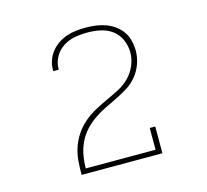

<svg xmlns="http://www.w3.org/2000/svg" viewBox="-82 -936 763 707"><g transform="rotate(-15 300.0 -583.0)"><path d="M146 -323V-324Q146 -350 148 -376Q150 -402 158.5 -427Q167 -452 182 -474Q197 -496 217 -513Q237 -530 260 -542.5Q283 -555 307 -566Q331 -577 354.5 -589Q378 -601 396.5 -619.5Q415 -638 425.5 -662.5Q436 -687 436 -713Q436 -738 425.5 -761.5Q415 -785 395 -799.5Q375 -814 350.5 -819Q326 -824 301 -824Q277 -824 253 -819.5Q229 -815 209 -802Q189 -789 177 -767.5Q165 -746 165 -722Q165 -721 165 -720.5Q165 -720 165 -719H144Q144 -720 144 -721Q144 -722 144 -723Q144 -742 150 -759.5Q156 -777 167.5 -791.5Q179 -806 194.5 -816.5Q210 -827 227.5 -833Q245 -839 263.5 -841Q282 -843 301 -843Q320 -843 339 -840.5Q358 -838 376 -831.5Q394 -825 410 -813.5Q426 -802 437 -786Q448 -770 452.5 -751Q457 -732 457 -713Q457 -688 448.5 -664Q440 -640 424 -620Q408 -600 386.5 -586.5Q365 -573 342.5 -562Q320 -551 297 -540Q274 -529 253 -514.5Q232 -500 215 -481.5Q198 -463 187 -440Q176 -417 171.5 -392Q167 -367 167 -342H433V-425H454V-323Z"/></g></svg>

Font: Iosevka Slab Thin Extended
Style: Regular
Weight: 100
Width: 7
Monospace: yes
Designer: Belleve Invis
Foundry: Belleve Invis
Version: Version 11.1.1; ttfautohint (v1.8.3)